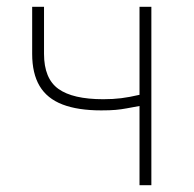

<svg xmlns="http://www.w3.org/2000/svg" viewBox="-20 -547 572 567"><path d="M392 0V-234Q370 -230 354 -227Q338 -224 321.5 -222.5Q305 -221 279 -221Q210 -221 164.5 -238.5Q119 -256 97 -293Q75 -330 75 -388V-527H110V-388Q110 -315 152.5 -284.5Q195 -254 285 -254Q314 -254 338 -257Q362 -260 392 -267V-527H427V0Z"/></svg>

Font: Noto Sans JP
Style: Regular
Weight: 100
Designer: Ryoko NISHIZUKA 西塚涼子 (kana, bopomofo & ideographs); Paul D. Hunt (Latin, Greek & Cyrillic); Sandoll Communications 산돌커뮤니
Foundry: Adobe
Version: Version 2.004;hotconv 1.0.118;makeotfexe 2.5.65603